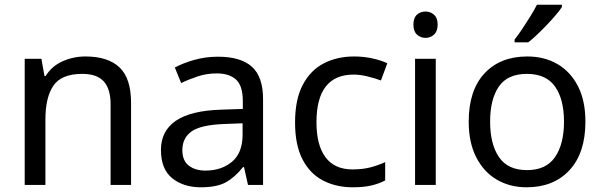

<svg xmlns="http://www.w3.org/2000/svg" viewBox="-20 -786 2562 816"><path d="M343 -546Q439 -546 488 -499.5Q537 -453 537 -349V0H450V-343Q450 -408 421 -440Q392 -472 330 -472Q241 -472 207 -422Q173 -372 173 -278V0H85V-536H156L169 -463H174Q200 -505 246 -525.5Q292 -546 343 -546Z M906 -545Q1004 -545 1051 -502Q1098 -459 1098 -365V0H1034L1017 -76H1013Q978 -32 939.5 -11Q901 10 833 10Q760 10 712 -28.5Q664 -67 664 -149Q664 -229 727 -272.5Q790 -316 921 -320L1012 -323V-355Q1012 -422 983 -448Q954 -474 901 -474Q859 -474 821 -461.5Q783 -449 750 -433L723 -499Q758 -518 806 -531.5Q854 -545 906 -545ZM932 -259Q832 -255 793.5 -227Q755 -199 755 -148Q755 -103 782.5 -82Q810 -61 853 -61Q921 -61 966 -98.5Q1011 -136 1011 -214V-262Z M1479 10Q1408 10 1352.5 -19Q1297 -48 1265.5 -109Q1234 -170 1234 -265Q1234 -364 1267 -426Q1300 -488 1356.5 -517Q1413 -546 1485 -546Q1526 -546 1564 -537.5Q1602 -529 1626 -517L1599 -444Q1575 -453 1543 -461Q1511 -469 1483 -469Q1325 -469 1325 -266Q1325 -169 1363.5 -117.5Q1402 -66 1478 -66Q1522 -66 1555.5 -75Q1589 -84 1617 -97V-19Q1590 -5 1557.5 2.5Q1525 10 1479 10Z M1832 -536V0H1744V-536ZM1789 -737Q1809 -737 1824.5 -723.5Q1840 -710 1840 -681Q1840 -653 1824.5 -639Q1809 -625 1789 -625Q1767 -625 1752 -639Q1737 -653 1737 -681Q1737 -710 1752 -723.5Q1767 -737 1789 -737Z M2468 -269Q2468 -136 2400.5 -63Q2333 10 2218 10Q2147 10 2091.5 -22.5Q2036 -55 2004 -117.5Q1972 -180 1972 -269Q1972 -402 2039 -474Q2106 -546 2221 -546Q2294 -546 2349.5 -513.5Q2405 -481 2436.5 -419.5Q2468 -358 2468 -269ZM2063 -269Q2063 -174 2100.5 -118.5Q2138 -63 2220 -63Q2301 -63 2339 -118.5Q2377 -174 2377 -269Q2377 -364 2339 -418Q2301 -472 2219 -472Q2137 -472 2100 -418Q2063 -364 2063 -269ZM2368 -756Q2359 -742 2342 -722Q2325 -702 2304.5 -680.5Q2284 -659 2263.5 -639.5Q2243 -620 2225 -606H2167V-618Q2182 -637 2199.5 -663Q2217 -689 2234 -716.5Q2251 -744 2262 -766H2368Z"/></svg>

Font: Noto Sans Bamum
Style: Regular
Weight: 400
Designer: Monotype Design Team
Foundry: Monotype Imaging Inc.
Version: Version 2.001